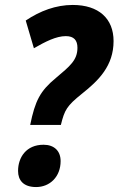

<svg xmlns="http://www.w3.org/2000/svg" viewBox="-20 -744 479 776"><path d="M102 -239H226C241 -300 250 -316 311 -365C379 -419 439 -478 439 -578C439 -669 379 -724 274 -724C206 -724 142 -700 84 -661L117 -549C164 -576 207 -598 246 -598C279 -598 293 -581 293 -551C293 -501 263 -477 206 -429C142 -376 122 -337 102 -239ZM126 12C181 12 225 -29 225 -93C225 -134 199 -159 156 -159C86 -159 53 -108 53 -53C53 -16 74 12 126 12Z"/></svg>

Font: Noto Sans Display SemiCondensed Extra
Style: Italic
Weight: 800
Width: 4
Italic angle: -12°
Designer: Monotype Design Team
Foundry: Monotype Imaging Inc.
Version: Version 1.900